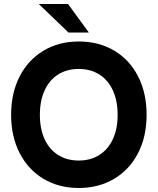

<svg xmlns="http://www.w3.org/2000/svg" viewBox="-20 -921 787 958"><path d="M35.5 -348Q35.5 -456.5 78 -539.5Q120.5 -622.5 197.2 -668.2Q274 -714 373 -714Q473 -714 549.8 -668.5Q626.5 -623 669 -540Q711.5 -457 711.5 -348Q711.5 -239.5 668.8 -156.8Q626 -74 549 -28.5Q472 17 373 17Q273.5 17 197 -28.8Q120.5 -74.5 78 -157.2Q35.5 -240 35.5 -348ZM373 -120Q432 -120 475.8 -147.8Q519.5 -175.5 543.2 -227Q567 -278.5 567 -348Q567 -418 543.2 -469.8Q519.5 -521.5 475.8 -549.2Q432 -577 373 -577Q314 -577 270.2 -549.5Q226.5 -522 202.8 -470.2Q179 -418.5 179 -348Q179 -277.5 202.8 -226.2Q226.5 -175 270.2 -147.5Q314 -120 373 -120ZM173.5 -901H319.5L423.5 -758.5H322Z"/></svg>

Font: HK Grotesk ExtraBold
Style: Regular
Weight: 800
Designer: Alfredo Marco Pradil
Foundry: Hanken Design Co.
Version: Version 3.001